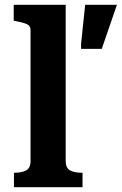

<svg xmlns="http://www.w3.org/2000/svg" viewBox="-20 -778 506 798"><path d="M253 -758V-109Q253 -80 271 -70Q289 -60 320 -60H323V0H38V-60H40Q71 -60 89 -70Q107 -80 107 -109V-652Q107 -665 100.5 -671.5Q94 -678 80.5 -682Q67 -686 47 -690L37 -692V-758ZM403 -575 466 -758H334L317 -596V-575Z"/></svg>

Font: Roboto Serif SemiBold
Style: Regular
Weight: 600
Designer: Greg Gazdowicz
Foundry: Commercial Type
Version: Version 1.008